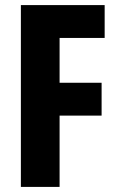

<svg xmlns="http://www.w3.org/2000/svg" viewBox="-20 -734 464 754"><path d="M214 0H62V-714H391V-585H214V-409H379V-280H214Z"/></svg>

Font: Noto Sans ExtraCondensed ExtraBold
Style: Regular
Weight: 800
Width: 2
Designer: Monotype Design Team
Foundry: Monotype Imaging Inc.
Version: Version 2.013; ttfautohint (v1.8.4.7-5d5b)